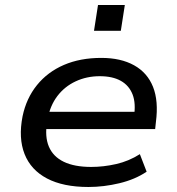

<svg xmlns="http://www.w3.org/2000/svg" viewBox="-20 -737 705 766"><path d="M333 9Q232 9 167.5 -25Q103 -59 78 -122.5Q53 -186 70 -273Q85 -345 127.5 -397.5Q170 -450 235 -478Q300 -506 384 -506Q462 -506 515 -476.5Q568 -447 590.5 -390.5Q613 -334 602 -250L599 -222H142L152 -291H539L514 -269Q523 -324 509 -360Q495 -396 462 -414.5Q429 -433 378 -433Q326 -433 282 -412.5Q238 -392 209 -354Q180 -316 170 -262L168 -251Q158 -192 175 -152Q192 -112 234.5 -91.5Q277 -71 344 -71Q393 -71 443.5 -82.5Q494 -94 538 -122L565 -52Q519 -21 456.5 -6Q394 9 333 9ZM355 -614 371 -717H478L462 -614Z"/></svg>

Font: Nunito Sans 7pt SemiExpanded Medium
Style: Italic
Weight: 500
Width: 6
Italic angle: -9°
Designer: Vernon Adams
Foundry: Vernon Adams
Version: Version 3.101;gftools[0.9.27]